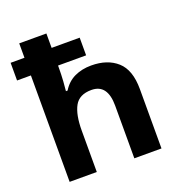

<svg xmlns="http://www.w3.org/2000/svg" viewBox="-136 -875 929 990"><g transform="rotate(-20 328.5 -380.0)"><path d="M227 -760V-681H381V-584H227V-575Q227 -535 224.5 -498Q222 -461 220 -446H229Q255 -488 295.5 -507Q336 -526 387 -526Q476 -526 529 -478.5Q582 -431 582 -326V0H433V-289Q433 -407 345 -407Q278 -407 252.5 -360.5Q227 -314 227 -227V0H78V-584H2V-681H78V-760Z"/></g></svg>

Font: Noto Sans IKEA
Style: Bold
Weight: 600
Designer: Monotype Design Team
Foundry: Monotype Imaging Inc.
Version: Version 2.001